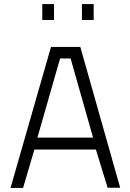

<svg xmlns="http://www.w3.org/2000/svg" viewBox="-20 -929 644 949"><path d="M32 0H94L150 -190H454L512 -1H574L377 -697H232ZM277 -640H329L440 -249H165ZM189 -830H247V-909H189ZM385 -830H443V-909H385Z"/></svg>

Font: TitilliumText22L
Style: 250 wt
Weight: 300
Designer: Campivisivi
Foundry: Campivisivi
Version: 1.000